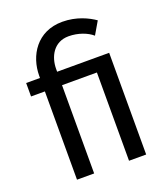

<svg xmlns="http://www.w3.org/2000/svg" viewBox="-136 -833 798 926"><g transform="rotate(-20 262.5 -370.0)"><path d="M99 -453V0H187V-453H366V0H454V-522H187V-536C187 -598 220 -664 297 -664C346 -664 392 -646 418 -623L456 -688C423 -711 366 -740 292 -740C162 -740 99 -636 99 -533V-522H28V-453Z"/></g></svg>

Font: FIGSv2-sans-serif Medium
Style: Regular
Weight: 500
Designer: Matt McInerney, Pablo Impallari, Rodrigo Fuenzalida,Mirko Velimirovic
Foundry: Matt McInerney, Pablo Impallari, Rodrigo Fuenzalida
Version: Version 4.021;hotconv 1.0.109;makeotfexe 2.5.65596